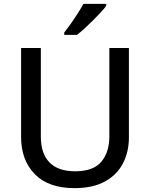

<svg xmlns="http://www.w3.org/2000/svg" viewBox="-20 -962 776 992"><path d="M646 -252Q646 -178 615.5 -118.5Q585 -59 522.5 -24.5Q460 10 365 10Q230 10 159.5 -62.5Q89 -135 89 -254V-714H191V-256Q191 -169 235.5 -123Q280 -77 369 -77Q462 -77 503.5 -126.5Q545 -176 545 -257V-714H646ZM529 -932Q519 -918 500.5 -898Q482 -878 460.5 -856.5Q439 -835 417.5 -815.5Q396 -796 378 -782H312V-794Q327 -813 345.5 -839Q364 -865 381.5 -892.5Q399 -920 411 -942H529Z"/></svg>

Font: Noto Sans New Tai Lue Medium
Style: Regular
Weight: 500
Version: Version 2.003